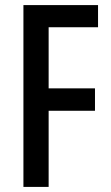

<svg xmlns="http://www.w3.org/2000/svg" viewBox="-20 -734 435 754"><path d="M171 0H72V-714H365V-627H171V-387H353V-299H171Z"/></svg>

Font: Noto Sans Gurmukhi ExtraCondensed Medium
Style: Regular
Weight: 500
Width: 2
Designer: Jelle Bosma - Monotype Design Team
Foundry: Monotype Imaging Inc.
Version: Version 2.004; ttfautohint (v1.8.4.7-5d5b)